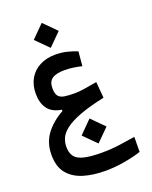

<svg xmlns="http://www.w3.org/2000/svg" viewBox="-178 -778 943 1188"><g transform="rotate(-20 293.0 -184.0)"><path d="M306.6 313.5Q226.1 313.5 162.6 294.2Q99.1 274.9 62 230Q24.9 185.1 24.9 106.9Q24.9 21.5 75 -39.1Q125 -99.6 206.5 -138.2L208 -115.7L181.6 -120.1V-134.3Q118.2 -144.5 90.6 -183.1Q63 -221.7 63 -282.2Q63 -338.4 86.9 -380.1Q110.8 -421.9 155 -445.3Q199.2 -468.8 258.3 -468.8Q299.8 -468.8 333.5 -460.4Q367.2 -452.1 400.9 -439L392.6 -344.2Q362.8 -351.1 335.7 -355Q308.6 -358.9 279.8 -358.9Q224.1 -358.9 197.8 -340.6Q171.4 -322.3 171.4 -278.8Q171.4 -244.1 183.8 -227.8Q196.3 -211.4 223.1 -207Q250 -202.6 291.5 -202.6Q318.4 -202.6 353.8 -208Q389.2 -213.4 439.5 -222.2L448.7 -116.2Q346.7 -94.2 283.4 -70.1Q220.2 -45.9 186.5 -19.8Q152.8 6.3 140.6 33.9Q128.4 61.5 128.4 90.8Q128.4 131.3 146.2 155.3Q164.1 179.2 207.3 189.7Q250.5 200.2 326.2 200.2Q384.8 200.2 440.4 192.4Q496.1 184.6 544.9 176.8L543.9 275.4Q497.6 291 433.1 302.2Q368.7 313.5 306.6 313.5ZM247.6 -517.6 165.5 -599.6 247.6 -682.1 329.6 -599.6ZM323.2 139.6 241.2 57.6 323.2 -24.9 405.3 57.6Z"/></g></svg>

Font: Cascadia Mono Medium
Style: Regular
Weight: 500
Monospace: yes
Designer: Aaron Bell
Foundry: Saja Typeworks
Version: Version 2407.024